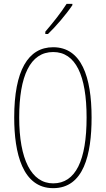

<svg xmlns="http://www.w3.org/2000/svg" viewBox="-20 -970 551 1000"><path d="M357 -943V-950H327C293 -898 261 -858 216 -805V-793H230C269 -830 324 -894 357 -943ZM457 -358C457 -570 404 -724 257 -724C126 -724 54 -602 54 -358C54 -173 97 10 257 10C416 10 457 -165 457 -358ZM80 -358C80 -574 137 -699 257 -699C374 -699 431 -577 431 -358C431 -135 374 -15 257 -15C143 -15 80 -141 80 -358Z"/></svg>

Font: Noto Sans Georgian ExtraCondensed Thin
Style: Regular
Weight: 100
Width: 2
Designer: Monotype Design Team, Akaki Razmadze
Foundry: Google LLC
Version: Version 2.005